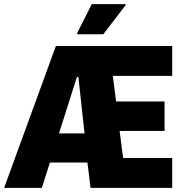

<svg xmlns="http://www.w3.org/2000/svg" viewBox="-39 -911 898 931"><path d="M-19 0 232 -688H796V-543H508L524 -419H759V-276H541L558 -145H796V0H400L385 -123H203L164 0ZM247 -264H371L341 -538H334ZM335 -745V-750L406 -891H570V-886L462 -745Z"/></svg>

Font: Saira Semi Condensed ExtraBold
Style: Regular
Weight: 800
Width: 4
Designer: Hector Gatti with collaboration of the Omnibus-Type team
Foundry: Omnibus-Type
Version: Version 1.001; ttfautohint (v1.8)